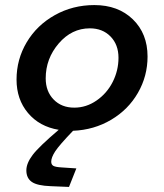

<svg xmlns="http://www.w3.org/2000/svg" viewBox="-20 -506 654 765"><path d="M85 172.9Q85 144.5 110.1 111.3Q135.3 78.1 213.9 11.2Q137.2 -1.5 91.6 -55.7Q45.9 -109.9 45.9 -189Q45.9 -269.5 86.4 -337.6Q127 -405.8 198.5 -445.8Q270 -485.8 356 -485.8Q450.7 -485.8 509.3 -429Q567.9 -372.1 567.9 -280.8Q567.9 -202.6 529.5 -136Q491.2 -69.3 422.9 -28.8Q354.5 11.7 271 15.1Q215.3 73.2 199.7 97.4Q184.1 121.6 184.1 138.2Q184.1 149.9 192.6 154.8Q201.2 159.7 226.1 161.1L284.2 165L254.9 238.8L182.1 235.8Q128.4 233.9 106.7 218.8Q85 203.6 85 172.9ZM275.9 -77.1Q323.7 -77.1 364.7 -105.5Q405.8 -133.8 429 -179.4Q452.1 -225.1 452.1 -275.9Q452.1 -328.1 420.4 -360.6Q388.7 -393.1 337.9 -393.1Q265.6 -393.1 213.9 -332.8Q162.1 -272.5 162.1 -193.8Q162.1 -142.1 193.6 -109.6Q225.1 -77.1 275.9 -77.1Z"/></svg>

Font: IntelOne Mono Medium
Style: Italic
Weight: 500
Italic angle: -16°
Designer: Fred Shallcrass
Foundry: Frere-Jones Type LLC
Version: Version 1.200;hotconv 1.1.0;makeotfexe 2.6.0;FJTRelease1.2